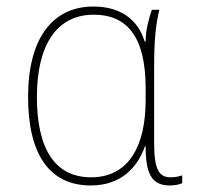

<svg xmlns="http://www.w3.org/2000/svg" viewBox="-20 -558 603 588"><path d="M258 10C353 10 402 -48 424 -110H426C426 -25 445 10 500 10C515 10 530 7 538 3V-21C527 -17 514 -15 502 -15C467 -15 452 -39 452 -120V-352C452 -442 458 -486 468 -528H445C435 -498 426 -465 426 -431H423C402 -500 347 -538 266 -538C142 -538 66 -442 66 -261C66 -86 131 10 258 10ZM259 -15C149 -15 93 -101 93 -261C93 -422 155 -513 267 -513C368 -513 426 -447 426 -288V-251C426 -112 375 -15 259 -15Z"/></svg>

Font: Noto Sans Mono SemiCondensed Thin
Style: Regular
Weight: 100
Width: 4
Designer: Monotype Design Team
Foundry: Monotype Imaging Inc.
Version: Version 2.014